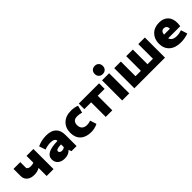

<svg xmlns="http://www.w3.org/2000/svg" viewBox="262 -2026 3306 3306"><g transform="rotate(-45 1915.0 -373.0)"><path d="M205 -162Q122 -162 72.5 -203Q23 -244 23 -315V-490H188V-354Q188 -335 211 -322.5Q234 -310 267 -310Q303 -310 340 -323V-490H508V0H340V-197Q283 -162 205 -162Z M776 10Q697 10 650 -30.5Q603 -71 603 -138Q603 -216 675 -254Q747 -292 900 -296Q897 -362 790 -362Q726 -362 649 -335L609 -452Q708 -500 827 -500Q946 -500 1007.5 -442Q1069 -384 1069 -272V0H944L926 -52Q870 10 776 10ZM777 -163Q777 -143 793.5 -131Q810 -119 836 -119Q872 -119 900 -142V-210Q833 -208 805 -197Q777 -186 777 -163Z M1419 10Q1294 10 1223.5 -55Q1153 -120 1153 -236Q1153 -357 1228 -428.5Q1303 -500 1431 -500Q1514 -500 1578 -473L1543 -339Q1492 -356 1440 -356Q1329 -356 1329 -248Q1329 -190 1362 -159Q1395 -128 1456 -128Q1502 -128 1543 -145L1581 -28Q1506 10 1419 10Z M1779 0V-355H1613V-490H2107V-355H1939V0Z M2167 -656Q2167 -701 2194.5 -728.5Q2222 -756 2266 -756Q2310 -756 2337.5 -728.5Q2365 -701 2365 -656Q2365 -612 2337.5 -584.5Q2310 -557 2266 -557Q2222 -557 2194.5 -584.5Q2167 -612 2167 -656ZM2179 0V-490H2352V0Z M2476 0V-490H2637V-133H2768V-490H2929V-133H3062V-490H3222V0Z M3603 10Q3470 10 3393.5 -57.5Q3317 -125 3317 -244Q3317 -359 3388 -429.5Q3459 -500 3575 -500Q3680 -500 3738.5 -440Q3797 -380 3797 -273Q3797 -241 3790 -197H3496Q3520 -118 3630 -118Q3688 -118 3750 -139L3788 -22Q3694 10 3603 10ZM3563 -373Q3499 -373 3490 -292H3634Q3634 -331 3615.5 -352Q3597 -373 3563 -373Z"/></g></svg>

Font: Cantarell Extra Bold
Style: Regular
Weight: 800
Designer: Dave Crossland, Nikolaus Waxweiler, Florian Fecher, Jacques Le Bailly, Eben Sorkin, Alexei Vanyashin, Alexios Zavras, Em
Version: Version 0.303